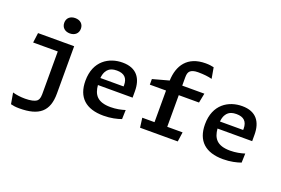

<svg xmlns="http://www.w3.org/2000/svg" viewBox="-128 -1227 2735 1871"><g transform="rotate(20 1240.0 -291.0)"><path d="M93 -526.5 79.5 -424H335V20.5C335 65.5 321.5 83.5 308.5 93.5C289.5 107.5 248 117.5 192 117.5C141 117.5 98 110.5 62.5 100.5L82.5 215C105.5 221 131.5 225.5 171.5 225.5C375.5 225.5 467.5 149.5 467.5 -35.5V-526.5ZM298.5 -709C298.5 -660 333.5 -629 384.5 -629C436 -629 471 -660 471 -709C471 -758 436 -788 384.5 -788C333.5 -788 298.5 -758 298.5 -709Z M859.5 -423.5C874.5 -435.5 899 -446.5 940.5 -446.5C1016 -446.5 1054.5 -411.5 1054.5 -335.5C1054.5 -331 1054.5 -327 1054 -323H813.5C818.5 -381 841.5 -409.5 859.5 -423.5ZM685.5 -248.5C685.5 -77 783 12 966 12C1043 12 1105.5 -3.5 1149 -19L1152 -114C1113 -101.5 1060.5 -90 1002.5 -90C863.5 -90 823 -155 814.5 -250.5H1174V-317C1174 -448.5 1114 -538.5 967.5 -538.5C827 -538.5 685.5 -454.5 685.5 -248.5Z M1835 -685.5 1815 -799C1792 -804.5 1764 -808.5 1730 -808.5C1540.5 -808.5 1462.5 -688 1457 -531L1288.5 -485V-427H1456.5V-99H1329.5L1342.5 0H1733.5L1747.5 -99H1588.5V-427H1798.5L1818 -526H1588.5V-614C1588.5 -647.5 1596 -667 1609 -679C1622.5 -691.5 1648 -701.5 1689 -701.5C1750.5 -701.5 1797 -695.5 1835 -685.5Z M2099.5 -423.5C2114.5 -435.5 2139 -446.5 2180.5 -446.5C2256 -446.5 2294.5 -411.5 2294.5 -335.5C2294.5 -331 2294.5 -327 2294 -323H2053.5C2058.5 -381 2081.5 -409.5 2099.5 -423.5ZM1925.5 -248.5C1925.5 -77 2023 12 2206 12C2283 12 2345.5 -3.5 2389 -19L2392 -114C2353 -101.5 2300.5 -90 2242.5 -90C2103.5 -90 2063 -155 2054.5 -250.5H2414V-317C2414 -448.5 2354 -538.5 2207.5 -538.5C2067 -538.5 1925.5 -454.5 1925.5 -248.5Z"/></g></svg>

Font: Monaspace Argon SemiBold
Style: Regular
Weight: 600
Designer: Riley Cran & the Lettermatic Team
Foundry: Lettermatic
Version: Version 1.000 (Monaspace Argon)